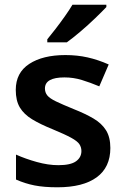

<svg xmlns="http://www.w3.org/2000/svg" viewBox="-20 -786 530 816"><path d="M449 -157Q449 -75 391 -32.5Q333 10 224 10Q167 10 126.5 2Q86 -6 48 -23V-129Q88 -111 136.5 -97.5Q185 -84 228 -84Q280 -84 303 -100.5Q326 -117 326 -144Q326 -160 317.5 -173Q309 -186 282.5 -200.5Q256 -215 203 -237Q151 -258 116.5 -279Q82 -300 64.5 -329Q47 -358 47 -404Q47 -477 104.5 -514.5Q162 -552 258 -552Q308 -552 352.5 -542Q397 -532 442 -512L402 -419Q364 -435 328 -446Q292 -457 254 -457Q171 -457 171 -410Q171 -393 181 -380.5Q191 -368 218 -355Q245 -342 294 -322Q342 -303 377 -282.5Q412 -262 430.5 -232.5Q449 -203 449 -157ZM432 -756Q415 -738 385 -709Q355 -680 322 -652Q289 -624 264 -606H181V-619Q196 -637 216 -663Q236 -689 255.5 -716.5Q275 -744 288 -766H432Z"/></svg>

Font: Noto Sans Medefaidrin SemiBold
Style: Regular
Weight: 600
Designer: Dalton Maag Ltd
Foundry: Dalton Maag Ltd
Version: Version 1.002; ttfautohint (v1.8.4.7-5d5b)